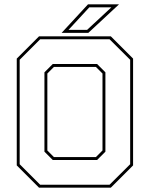

<svg xmlns="http://www.w3.org/2000/svg" viewBox="-20 -868 693 888"><path d="M160.5 0 57.5 -103V-597L160.5 -700H492.5L595.5 -597V-103L492.5 0ZM229.5 -141.5H423.5L454 -172V-528L423.5 -558.5H229.5L199 -528V-172ZM166 -13.5H486.5L582 -108.5V-591.5L486.5 -686.5H166L71 -591.5V-108.5ZM224 -128 185.5 -166.5V-533.5L224 -572H429L467.5 -533.5V-166.5L429 -128ZM265 -716 387 -848H530.5L388.5 -716ZM297 -730H383L495 -834H393Z"/></svg>

Font: Tourney Thin Thin
Style: Regular
Weight: 250
Version: Version 1.015